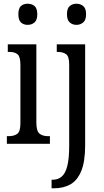

<svg xmlns="http://www.w3.org/2000/svg" viewBox="-20 -775 558 1035"><path d="M129 -641Q107 -641 93 -654Q79 -667 79 -698Q79 -730 93 -742.5Q107 -755 129 -755Q151 -755 166 -742.5Q181 -730 181 -698Q181 -667 166 -654Q151 -641 129 -641ZM17 0V-41H27Q56 -41 73 -53.5Q90 -66 90 -110V-425Q90 -469 75 -482Q60 -495 32 -495H22V-536H176V-115Q176 -68 193 -54.5Q210 -41 239 -41H249V0ZM392 -641Q371 -641 356 -654Q341 -667 341 -698Q341 -730 356 -742.5Q371 -755 392 -755Q413 -755 428.5 -742.5Q444 -730 444 -698Q444 -667 428.5 -654Q413 -641 392 -641ZM258 240V194H263Q292 194 312 177.5Q332 161 342.5 121Q353 81 353 10V-427Q353 -471 336 -483Q319 -495 293 -495H286V-536H439V8Q439 97 417.5 148Q396 199 358.5 219.5Q321 240 271 240Z"/></svg>

Font: Noto Serif Lao ExtraCondensed
Style: Regular
Weight: 400
Width: 2
Designer: Monotype Design Team
Foundry: Monotype Imaging Inc.
Version: Version 2.003; ttfautohint (v1.8.4.7-5d5b)